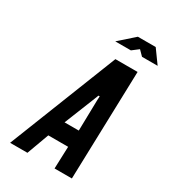

<svg xmlns="http://www.w3.org/2000/svg" viewBox="-218 -1022 999 1128"><g transform="rotate(30 281.0 -457.5)"><path d="M37.5 0H155L210 -150H344.5L339 0H456.5L478 -735H327.5ZM254.5 -264 338 -472.5 348.5 -499.5H357L355.5 -472.5L351 -264ZM274.5 -825H380.5L423.5 -858L456 -825H562L497 -915H376Z"/></g></svg>

Font: League Gothic SemiExpanded Italic
Style: Regular
Weight: 400
Width: 6
Designer: The League of Moveable Type
Version: Version 1.600; ttfautohint (v1.8.3)